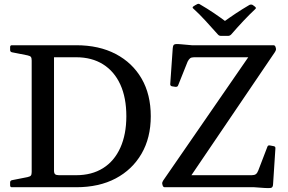

<svg xmlns="http://www.w3.org/2000/svg" viewBox="-20 -981 1510 1006"><path d="M1316 -946Q1325 -939 1317 -933Q1287 -905 1255.5 -871.5Q1224 -838 1191 -800Q1184 -793 1175 -793H1138Q1128 -793 1122 -800Q1088 -838 1056 -873Q1024 -908 993 -936Q985 -942 994 -948Q998 -951 1002.5 -953.5Q1007 -956 1011 -958Q1020 -964 1028 -958Q1066 -936 1101.5 -912Q1137 -888 1170 -863H1147Q1180 -887 1214.5 -910Q1249 -933 1285 -954Q1293 -959 1302 -956Q1306 -954 1309.5 -951Q1313 -948 1316 -946ZM146 0V-744H263V-87Q263 -73 269 -68Q275 -63 289 -63H379Q461 -63 520 -100Q579 -137 610.5 -207Q642 -277 642 -372Q642 -469 610.5 -538Q579 -607 520 -644Q461 -681 379 -681H263V-744H379Q499 -744 586.5 -698Q674 -652 722 -569Q770 -486 770 -372Q770 -259 721.5 -175.5Q673 -92 586 -46Q499 0 379 0ZM33 -734Q33 -744 42 -744H263V-531H146V-664Q146 -677 142 -682.5Q138 -688 124 -691L43 -707Q33 -709 33 -719ZM42 0Q33 0 33 -10V-25Q33 -35 43 -37L124 -53Q138 -56 142 -61.5Q146 -67 146 -80V-213H263V0ZM843 0Q835 0 832 -10L830 -18Q829 -26 835 -35L1298 -706L1300 -681H997Q983 -681 976 -675.5Q969 -670 963 -658L913 -533Q910 -525 899 -526L880 -529Q871 -532 872 -541L885 -727Q886 -739 889 -744Q892 -749 901 -750Q910 -751 929 -749L985 -744H1413Q1421 -744 1424 -734L1426 -726Q1427 -718 1421 -709L966 -38L948 -63H1299Q1313 -63 1320.5 -68.5Q1328 -74 1333 -87L1381 -212Q1384 -221 1394 -219L1415 -215Q1424 -213 1423 -203L1411 -19Q1411 -9 1408 -3Q1405 3 1396.5 4Q1388 5 1368 4L1312 0Z"/></svg>

Font: Hahmlet Medium
Style: Regular
Weight: 500
Version: Version 1.002